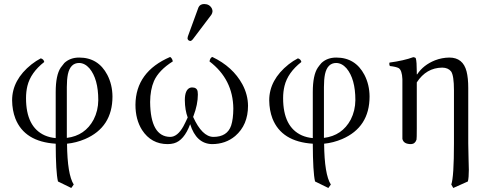

<svg xmlns="http://www.w3.org/2000/svg" viewBox="-20 -704 2446 951"><path d="M466.8 -208Q466.8 -313.5 422.9 -365.7Q399.9 -391.6 372.1 -392.1Q328.6 -392.1 316.4 -336.9Q311 -310.5 311 -272.9V-21Q401.4 -32.2 443.8 -111.8Q466.3 -155.8 466.8 -208ZM312 7.8Q313.5 160.2 345.2 210L333 227.1L267.1 194.8Q256.3 149.4 255.9 7.8Q101.6 -2 56.2 -116.7Q40.5 -157.7 40 -207Q40 -308.6 136.2 -385.3Q159.2 -403.3 182.1 -415Q196.8 -410.6 199.2 -397Q131.8 -344.2 115.7 -278.3Q108.9 -250 108.9 -217.8Q108.9 -74.7 202.1 -33.2Q227.1 -22.5 255.9 -20V-248Q255.9 -332 280.8 -369.1Q289.1 -380.9 298.8 -392.1Q327.6 -418.9 372.1 -418.9Q466.8 -418.9 511.7 -333Q536.6 -284.7 537.1 -226.1Q537.1 -73.7 400.9 -15.1Q356.9 3.4 312 7.8Z M990.7 -684.1Q1017.6 -684.1 1029.3 -662.1Q1032.2 -655.3 1032.7 -648.9Q1032.2 -638.7 1026.9 -630.9L934.6 -508.8Q928.2 -501.5 922.9 -501Q910.2 -502.4 908.7 -514.2Q909.2 -518.6 910.6 -523.9L962.9 -667Q970.2 -683.6 990.7 -684.1ZM1208.5 -180.2Q1208.5 -85 1145 -30.3Q1097.2 9.8 1029.8 9.8Q952.1 7.8 921.9 -88.9Q891.6 -7.8 841.3 5.9Q826.7 9.8 810.5 9.8Q729 9.8 683.6 -60.1Q650.9 -111.8 650.9 -185.1Q652.3 -348.6 822.8 -421.9Q833.5 -414.6 835.9 -399.9Q766.6 -356 742.7 -302.7Q724.1 -259.3 723.6 -199.2Q725.1 -27.3 822.8 -25.9Q858.9 -25.9 888.2 -78.1Q897.9 -96.2 909.7 -122.1Q896 -158.7 895.5 -208Q895.5 -259.8 921.9 -269.5Q926.8 -271 930.7 -271Q956.1 -271 959 -250Q959.5 -244.1 960 -235.8Q960 -186.5 938.5 -129.9Q937.5 -127 936.5 -125Q981 -26.9 1036.6 -25.9Q1106 -25.9 1125 -82.5Q1135.3 -114.3 1135.7 -166Q1134.3 -311 1017.6 -399.9Q1021.5 -418.9 1031.7 -421.9Q1133.3 -373.5 1180.7 -286.1Q1208 -234.9 1208.5 -180.2Z M1740.2 -208Q1740.2 -313.5 1696.3 -365.7Q1673.3 -391.6 1645.5 -392.1Q1602.1 -392.1 1589.8 -336.9Q1584.5 -310.5 1584.5 -272.9V-21Q1674.8 -32.2 1717.3 -111.8Q1739.7 -155.8 1740.2 -208ZM1585.4 7.8Q1586.9 160.2 1618.7 210L1606.4 227.1L1540.5 194.8Q1529.8 149.4 1529.3 7.8Q1375 -2 1329.6 -116.7Q1314 -157.7 1313.5 -207Q1313.5 -308.6 1409.7 -385.3Q1432.6 -403.3 1455.6 -415Q1470.2 -410.6 1472.7 -397Q1405.3 -344.2 1389.2 -278.3Q1382.3 -250 1382.3 -217.8Q1382.3 -74.7 1475.6 -33.2Q1500.5 -22.5 1529.3 -20V-248Q1529.3 -332 1554.2 -369.1Q1562.5 -380.9 1572.3 -392.1Q1601.1 -418.9 1645.5 -418.9Q1740.2 -418.9 1785.2 -333Q1810.1 -284.7 1810.5 -226.1Q1810.5 -73.7 1674.3 -15.1Q1630.4 3.4 1585.4 7.8Z M2046.4 -335.9Q2077.1 -382.3 2134.8 -405.3Q2168.9 -418.5 2205.6 -418.9Q2273.4 -418.9 2291 -350.1Q2299.3 -317.4 2299.3 -268.1V5.9Q2299.3 32.2 2300.8 80.6Q2302.2 120.1 2302.2 137.2Q2302.2 176.8 2297.4 194.8L2225.1 227.1L2215.3 210Q2228.5 172.4 2228.5 5.9V-256.8Q2228.5 -329.6 2214.4 -350.1Q2199.7 -368.7 2170.4 -369.1Q2091.3 -368.2 2044.4 -295.9V-68.8Q2044.4 -17.6 2043 -12.2Q2036.1 8.8 2016.1 9.8Q1981 9.8 1974.1 -12.7Q1973.6 -14.6 1973.1 -16.1Q1973.1 -18.1 1973.1 -68.8V-312Q1971.2 -356.4 1954.6 -366.7Q1941.9 -373.5 1911.1 -377Q1906.7 -385.3 1909.2 -394Q1981 -403.8 2027.3 -420.9Q2037.1 -419.9 2039.6 -415Q2044.4 -398.9 2044.4 -348.1V-335.9Z"/></svg>

Font: Linux Libertine Display O
Style: Regular
Weight: 400
Designer: Philipp H. Poll
Foundry: Philipp H. Poll
Version: Version 5.0.9